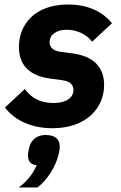

<svg xmlns="http://www.w3.org/2000/svg" viewBox="-20 -557 537 852"><path d="M213 12C363 12 442 -78 442 -180C442 -262 392 -308 302 -320L249 -327C212 -332 200 -350 200 -370C200 -402 229 -425 276 -425C322 -425 364 -404 389 -372L477 -454C431 -510 363 -537 282 -537C134 -537 64 -448 64 -349C64 -265 114 -220 204 -208L257 -201C294 -196 306 -178 306 -158C306 -128 281 -100 216 -100C157 -100 119 -123 90 -162L2 -80C48 -19 125 12 213 12ZM182 42C143 42 116 64 108 104C105 119 104 126 104 131C104 155 113 174 143 176C125 216 102 246 63 275H146C189 243 230 180 242 120C245 105 245 101 245 93C245 60 224 42 182 42Z"/></svg>

Font: Braiins Sans
Style: Bold Italic
Weight: 700
Italic angle: -11.31°
Designer: Mike Abbink, Paul van der Laan, Pieter van Rosmalen, Jiri Chlebus, Lubos Buracinsky
Foundry: Bold Monday, Sudetype
Version: Version 1.000;hotconv 1.0.109;makeotfexe 2.5.65596